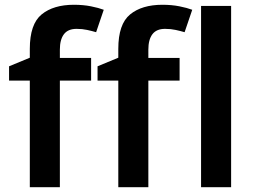

<svg xmlns="http://www.w3.org/2000/svg" viewBox="-20 -785 1069 805"><path d="M362 -447H231V0H105V-447H18V-507L105 -543V-580Q105 -684 154.5 -724.5Q204 -765 290 -765Q329 -765 361.5 -758.5Q394 -752 415 -744L383 -650Q366 -655 345.5 -659.5Q325 -664 301 -664Q265 -664 248 -641.5Q231 -619 231 -577V-542H362ZM733 -447H602V0H476V-447H389V-507L476 -543V-580Q476 -684 525.5 -724.5Q575 -765 661 -765Q700 -765 732.5 -758.5Q765 -752 786 -744L754 -650Q737 -655 716.5 -659.5Q696 -664 672 -664Q636 -664 619 -641.5Q602 -619 602 -577V-542H733ZM949 0H823V-760H949Z"/></svg>

Font: Noto Sans SemiBold
Style: Regular
Weight: 600
Designer: Monotype Design Team
Foundry: Monotype Imaging Inc.
Version: Version 2.007